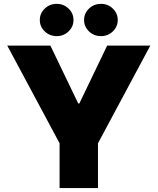

<svg xmlns="http://www.w3.org/2000/svg" viewBox="-20 -960 804 980"><path d="M17 -727.3H237.2L379.3 -431.8H384.9L527 -727.3H747.2L480.1 -228.7V0H284.1V-228.7ZM269.9 -775.6Q233.7 -775.6 208.5 -799.7Q183.2 -823.9 183.2 -858Q183.2 -892 208.5 -916.2Q233.7 -940.3 269.9 -940.3Q305 -940.3 330.1 -916.2Q355.1 -892 355.1 -858Q355.1 -823.9 330.1 -799.7Q305 -775.6 269.9 -775.6ZM495.7 -775.6Q459.5 -775.6 434.3 -799.7Q409.1 -823.9 409.1 -858Q409.1 -892 434.3 -916.2Q459.5 -940.3 495.7 -940.3Q530.9 -940.3 555.9 -916.2Q581 -892 581 -858Q581 -823.9 555.9 -799.7Q530.9 -775.6 495.7 -775.6Z"/></svg>

Font: Inter UI Black
Style: Regular
Weight: 900
Designer: Rasmus Andersson
Foundry: rsms
Version: 3.2;8d6f07862